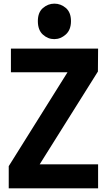

<svg xmlns="http://www.w3.org/2000/svg" viewBox="-20 -1035 587 1055"><path d="M519 -132V0H28V-122L351 -638H40V-768H519L518 -642L198 -132ZM188 -919Q188 -967 216 -991Q244 -1015 279 -1015Q314 -1015 342 -991Q370 -967 370 -919Q370 -871 341.5 -845.5Q313 -820 278 -820Q243 -820 215.5 -845Q188 -870 188 -919Z"/></svg>

Font: Yaldevi ExtraLight
Style: Regular
Weight: 200
Designer: Sol Matas, Rajitha Manaperi, Kosala Senevirathne
Foundry: Mooniak
Version: Version 1.100